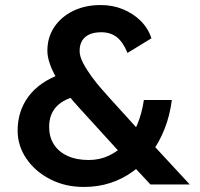

<svg xmlns="http://www.w3.org/2000/svg" viewBox="-20 -732 792 762"><path d="M577 0 493 -90 462 -120 298 -300Q268 -332 244 -363.5Q220 -395 203 -424.5Q186 -454 177 -481Q168 -508 168 -531Q168 -583 195 -624Q222 -665 270 -688.5Q318 -712 380 -712Q427 -712 467.5 -695.5Q508 -679 538 -649.5Q568 -620 581 -580L486 -522Q468 -566 443 -585Q418 -604 382 -604Q354 -604 335 -595.5Q316 -587 306 -570.5Q296 -554 296 -530Q296 -508 310 -481.5Q324 -455 344.5 -427Q365 -399 386.5 -375Q408 -351 424 -333L542 -203L584 -161L733 0ZM313 10Q239 10 179.5 -20.5Q120 -51 85 -102Q50 -153 50 -214Q50 -291 93 -349Q136 -407 221 -438L297 -354Q235 -341 205 -310Q175 -279 175 -228Q175 -189 193.5 -159.5Q212 -130 247.5 -113.5Q283 -97 332 -97Q375 -97 411.5 -114Q448 -131 477 -162Q506 -193 524.5 -237Q543 -281 551 -335H662Q654 -273 633 -220Q612 -167 580.5 -124.5Q549 -82 508 -52Q467 -22 418 -6Q369 10 313 10Z"/></svg>

Font: Readex Pro Medium
Style: Regular
Weight: 500
Designer: Bonnie Shaver-Troup, Thomas Jockin
Foundry: Lexend
Version: Version 1.204